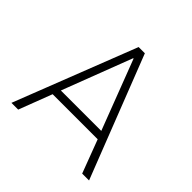

<svg xmlns="http://www.w3.org/2000/svg" viewBox="-176 -875 1046 1046"><g transform="rotate(45 347.0 -352.5)"><path d="M48 0 323 -705H371L646 0H593L516 -204L545 -192H150L178 -204L100 0ZM345 -641 187 -228 166 -238H529L506 -228L348 -641Z"/></g></svg>

Font: Nunito Sans 7pt SemiCondensed ExtraLight
Style: Regular
Weight: 250
Width: 4
Designer: Vernon Adams
Foundry: Vernon Adams
Version: Version 3.101;gftools[0.9.27]